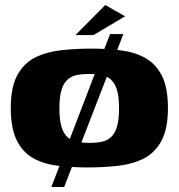

<svg xmlns="http://www.w3.org/2000/svg" viewBox="-20 -661 713 766"><path d="M23 -230Q23 -313 49 -361Q75 -409 120 -431.5Q165 -454 223 -460.5Q281 -467 344 -467Q408 -467 463 -460Q518 -453 560 -429.5Q602 -406 626 -358.5Q650 -311 650 -230Q650 -147 624 -99Q598 -51 553.5 -28.5Q509 -6 451 0.5Q393 7 329 7Q265 7 209 0Q153 -7 111.5 -30.5Q70 -54 46.5 -102Q23 -150 23 -230ZM455 -229Q455 -274 447 -301Q439 -328 423.5 -342.5Q408 -357 386.5 -361.5Q365 -366 337 -366Q308 -366 286 -361.5Q264 -357 248.5 -342.5Q233 -328 225 -301Q217 -274 217 -229Q217 -184 225 -156.5Q233 -129 248.5 -114.5Q264 -100 286 -95.5Q308 -91 337 -91Q365 -91 386.5 -95.5Q408 -100 423.5 -114.5Q439 -129 447 -156.5Q455 -184 455 -229ZM185 85 419 -525H472L236 85ZM281 -521 400 -641 479 -596 353 -521Z"/></svg>

Font: Genos Thin ExtraBold
Style: Regular
Weight: 800
Version: Version 1.010